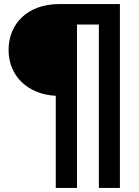

<svg xmlns="http://www.w3.org/2000/svg" viewBox="-20 -720 679 940"><path d="M270 -700C116 -700 22 -605 22 -475C22 -347 117 -258 253 -251V200H357V-600H464V200H567V-700Z"/></svg>

Font: Arthouse Owned
Style: Bold
Weight: 700
Designer: Jeremy Tribby
Foundry: Tribby Type
Version: Version 1.000;PS 001.000;hotconv 1.0.88;makeotf.lib2.5.64775